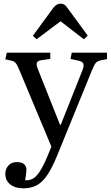

<svg xmlns="http://www.w3.org/2000/svg" viewBox="-20 -796 603 1046"><path d="M108 230Q62 230 35.5 208.5Q9 187 9 151Q9 124 26 105.5Q43 87 71 87Q121 87 124 126Q124 134 122.5 148.5Q121 163 117 186Q138 188 157 178.5Q176 169 195.5 140Q215 111 239 54L260 3L86 -413Q74 -443 66 -452Q58 -461 44 -465L9 -473L17 -509H254V-475L206 -468Q187 -466 181.5 -455.5Q176 -445 187 -418L307 -116H311L429 -413Q439 -438 433.5 -450Q428 -462 405 -466L364 -475L371 -509H563V-474L528 -467Q511 -463 502.5 -454Q494 -445 481 -413L292 50Q263 121 236 160Q209 199 178 214.5Q147 230 108 230ZM179 -582 159 -601 271 -754Q288 -776 310 -776Q321 -776 330 -771Q339 -766 351 -748L458 -602L437 -582L310 -680Z"/></svg>

Font: Literata 36pt
Style: Regular
Weight: 400
Designer: Latin by Veronika Burian and Jose Scaglione. Greek by Irene Vlachou. Cyrillic by Vera Evstafieva.
Foundry: TypeTogether
Version: Version 3.002